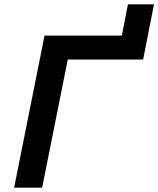

<svg xmlns="http://www.w3.org/2000/svg" viewBox="-20 -864 729 884"><path d="M185 -700H541L569 -844H689L639 -590H292L174 0H45Z"/></svg>

Font: Montserrat Alternates SemiBold
Style: Italic
Weight: 600
Italic angle: -11.3°
Designer: Julieta Ulanovsky
Foundry: Julieta Ulanovsky
Version: Version 7.200